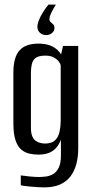

<svg xmlns="http://www.w3.org/2000/svg" viewBox="-20 -694 402 832"><path d="M222 -674Q210 -655 202 -638Q194 -621 194 -610Q194 -603 199.5 -598.5Q205 -594 210.5 -588.5Q216 -583 216 -572Q216 -560 205.5 -551Q195 -542 180 -542Q163 -542 152.5 -552.5Q142 -563 142 -577Q142 -590 149 -607.5Q156 -625 167.5 -643Q179 -661 190 -674ZM172 118Q160 118 143.5 117Q127 116 111.5 114.5Q96 113 84.5 111.5Q73 110 70 109V66Q83 68 106.5 70.5Q130 73 148 73Q162 73 178.5 71Q195 69 210 60.5Q225 52 234.5 32.5Q244 13 244 -20V-89Q238 -72 226.5 -57Q215 -42 195.5 -33Q176 -24 146 -24Q126 -24 106.5 -28.5Q87 -33 71.5 -46.5Q56 -60 47 -87Q38 -114 38 -160V-380Q38 -445 64 -475Q90 -505 147 -505Q175 -505 195.5 -497.5Q216 -490 230.5 -476Q245 -462 252 -442L241 -441L253 -495H319V-51Q319 -13 310.5 18Q302 49 284.5 71.5Q267 94 239 106Q211 118 172 118ZM175 -72Q204 -72 218.5 -86Q233 -100 238 -123Q243 -146 243 -170V-412Q240 -421 232.5 -430Q225 -439 211.5 -446Q198 -453 175 -453Q142 -453 128 -437Q114 -421 114 -377V-141Q114 -117 120 -103Q126 -89 136.5 -82.5Q147 -76 157.5 -74Q168 -72 175 -72Z"/></svg>

Font: Alumni Sans Medium
Style: Regular
Weight: 500
Designer: Robert E. Leuschke
Foundry: Robert E. Leuschke
Version: Version 1.018